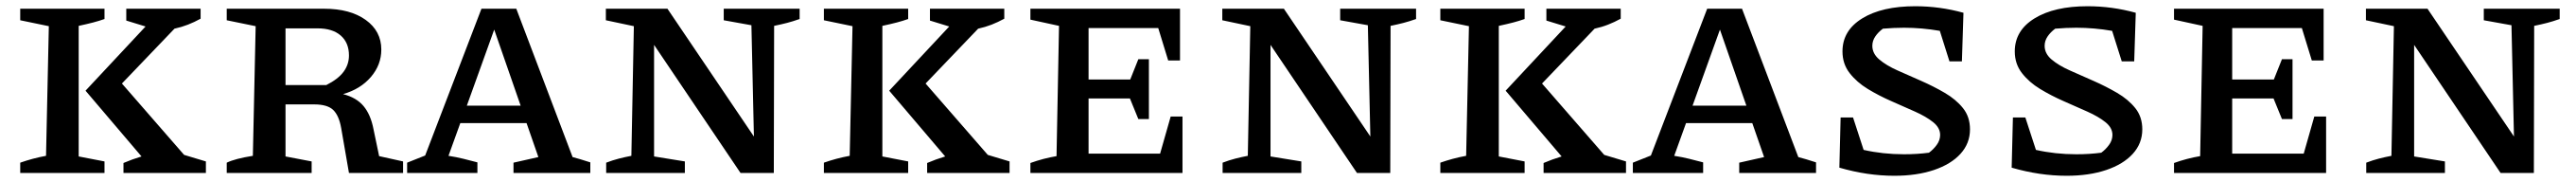

<svg xmlns="http://www.w3.org/2000/svg" viewBox="-20 -555 8283 584"><path d="M45 0V-33Q65 -40 85.5 -45.5Q106 -51 128 -55L137 -471L45 -490V-527H316V-494Q299 -488 280 -483Q261 -478 233 -472V-53L316 -37V0ZM377 0V-32Q405 -44 435 -53L255 -264L448 -470L386 -489V-527H625V-495Q605 -484 584.5 -476Q564 -468 541 -463L372 -287L572 -58L642 -37V0Z M1199 -54 1276 -37V0H1102L1077 -144Q1070 -184 1051.5 -202Q1033 -220 990 -220H898V-53L982 -37V0H709V-33Q736 -46 793 -55L802 -471L709 -490V-527H1022Q1106 -527 1156 -491Q1206 -455 1206 -396Q1206 -347 1172.5 -308Q1139 -269 1083 -253Q1126 -242 1149 -214.5Q1172 -187 1181 -140ZM1001 -464H898V-282H1029Q1067 -301 1084.5 -324.5Q1102 -348 1102 -377Q1102 -418 1075.5 -441Q1049 -464 1001 -464Z M1821 -51Q1836 -47 1846 -44Q1856 -41 1878 -34V0H1631V-33L1711 -51L1673 -160H1460L1422 -55Q1448 -51 1470 -45.5Q1492 -40 1515 -34V0H1289V-33L1347 -56L1528 -527H1640ZM1481 -216H1654L1569 -460Z M2307 -527H2551V-494Q2528 -486 2510.5 -481.5Q2493 -477 2469 -472L2468 0H2361L2083 -411V-53L2182 -37V0H1929V-33Q1950 -41 1969.5 -46Q1989 -51 2010 -55L2018 -471L1928 -490V-527H2126L2404 -117L2396 -474L2307 -490Z M2629 0V-33Q2649 -40 2669.5 -45.5Q2690 -51 2712 -55L2721 -471L2629 -490V-527H2900V-494Q2883 -488 2864 -483Q2845 -478 2817 -472V-53L2900 -37V0ZM2961 0V-32Q2989 -44 3019 -53L2839 -264L3032 -470L2970 -489V-527H3209V-495Q3189 -484 3168.5 -476Q3148 -468 3125 -463L2956 -287L3156 -58L3226 -37V0Z M3744 -181H3782V0H3293V-32Q3335 -47 3377 -54L3385 -472L3293 -492V-527H3774V-361H3736L3704 -465H3480V-300H3614L3640 -365H3674V-173H3640L3613 -239H3480V-62H3710Z M4289 -527H4533V-494Q4510 -486 4492.5 -481.5Q4475 -477 4451 -472L4450 0H4343L4065 -411V-53L4164 -37V0H3911V-33Q3932 -41 3951.5 -46Q3971 -51 3992 -55L4000 -471L3910 -490V-527H4108L4386 -117L4378 -474L4289 -490Z M4611 0V-33Q4631 -40 4651.5 -45.5Q4672 -51 4694 -55L4703 -471L4611 -490V-527H4882V-494Q4865 -488 4846 -483Q4827 -478 4799 -472V-53L4882 -37V0ZM4943 0V-32Q4971 -44 5001 -53L4821 -264L5014 -470L4952 -489V-527H5191V-495Q5171 -484 5150.5 -476Q5130 -468 5107 -463L4938 -287L5138 -58L5208 -37V0Z M5762 -51Q5777 -47 5787 -44Q5797 -41 5819 -34V0H5572V-33L5652 -51L5614 -160H5401L5363 -55Q5389 -51 5411 -45.5Q5433 -40 5456 -34V0H5230V-33L5288 -56L5469 -527H5581ZM5422 -216H5595L5510 -460Z M6071 9Q6027 9 5983 2.5Q5939 -4 5894 -17L5898 -178H5938L5972 -74Q6003 -67 6035.5 -63.5Q6068 -60 6102 -60Q6144 -60 6182 -65Q6196 -75 6207 -90Q6218 -105 6218 -122Q6218 -145 6195.5 -163Q6173 -181 6137 -197Q6101 -213 6061 -230.5Q6021 -248 5985.5 -269.5Q5950 -291 5927 -320.5Q5904 -350 5904 -390Q5904 -457 5967.5 -496Q6031 -535 6138 -535Q6217 -535 6293 -514L6288 -358H6248L6217 -456Q6159 -466 6102 -466Q6069 -466 6034 -463Q6019 -452 6009.5 -438Q6000 -424 6000 -408Q6000 -383 6022.5 -364Q6045 -345 6081 -329Q6117 -313 6157 -295.5Q6197 -278 6233 -257Q6269 -236 6291.5 -208Q6314 -180 6314 -140Q6314 -95 6283.5 -61.5Q6253 -28 6198 -9.5Q6143 9 6071 9Z M6625 9Q6581 9 6537 2.5Q6493 -4 6448 -17L6452 -178H6492L6526 -74Q6557 -67 6589.5 -63.5Q6622 -60 6656 -60Q6698 -60 6736 -65Q6750 -75 6761 -90Q6772 -105 6772 -122Q6772 -145 6749.5 -163Q6727 -181 6691 -197Q6655 -213 6615 -230.5Q6575 -248 6539.5 -269.5Q6504 -291 6481 -320.5Q6458 -350 6458 -390Q6458 -457 6521.5 -496Q6585 -535 6692 -535Q6771 -535 6847 -514L6842 -358H6802L6771 -456Q6713 -466 6656 -466Q6623 -466 6588 -463Q6573 -452 6563.5 -438Q6554 -424 6554 -408Q6554 -383 6576.5 -364Q6599 -345 6635 -329Q6671 -313 6711 -295.5Q6751 -278 6787 -257Q6823 -236 6845.5 -208Q6868 -180 6868 -140Q6868 -95 6837.5 -61.5Q6807 -28 6752 -9.5Q6697 9 6625 9Z M7421 -181H7459V0H6970V-32Q7012 -47 7054 -54L7062 -472L6970 -492V-527H7451V-361H7413L7381 -465H7157V-300H7291L7317 -365H7351V-173H7317L7290 -239H7157V-62H7387Z M7966 -527H8210V-494Q8187 -486 8169.5 -481.5Q8152 -477 8128 -472L8127 0H8020L7742 -411V-53L7841 -37V0H7588V-33Q7609 -41 7628.5 -46Q7648 -51 7669 -55L7677 -471L7587 -490V-527H7785L8063 -117L8055 -474L7966 -490Z"/></svg>

Font: Piazzolla SC Medium
Style: Regular
Weight: 500
Designer: Juan Pablo del Peral
Foundry: Huerta Tipografica
Version: Version 1.330